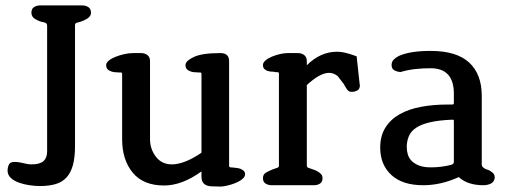

<svg xmlns="http://www.w3.org/2000/svg" viewBox="-20 -684 1921 709"><path d="M300 -614Q295 -611 289.5 -608.5Q284 -606 278 -604Q270 -602 263.5 -600Q257 -598 257 -591V-144Q257 -102 249 -73.5Q241 -45 225 -28Q209 -11 184.5 -4Q160 3 128 3Q110 3 89 0Q68 -3 50 -9.5Q32 -16 20 -27Q8 -38 8 -54Q8 -65 12.5 -75.5Q17 -86 33 -86Q43 -86 52 -84.5Q61 -83 69 -81Q76 -79 82.5 -78Q89 -77 96 -77Q127 -77 140.5 -89Q154 -101 154 -125V-590Q154 -594 151 -597.5Q148 -601 135 -603Q120 -607 108 -615Q96 -623 96 -637Q96 -652 106 -658Q116 -664 128 -664H284Q297 -664 306.5 -657.5Q316 -651 316 -637Q316 -629 311 -623Q306 -617 300 -614Z M794 5 760 4Q724 2 724 -31V-51Q652 1 586 1Q509 1 470 -46.5Q431 -94 431 -170V-411Q431 -417 424.5 -416.5Q418 -416 412 -417Q398 -417 389 -421Q382 -423 377 -428.5Q372 -434 372 -444Q372 -452 381.5 -460Q391 -468 406 -474Q421 -480 438.5 -484Q456 -488 472 -488H501Q515 -488 524.5 -480.5Q534 -473 534 -458V-170Q534 -134 555.5 -105.5Q577 -77 615 -77Q636 -77 663 -87Q690 -97 724 -120V-411Q724 -417 717.5 -416.5Q711 -416 705 -417Q691 -417 682 -421Q675 -423 670 -428.5Q665 -434 665 -444Q665 -459 695.5 -473.5Q726 -488 794 -488Q826 -488 826 -458V-72Q826 -66 832 -66Q838 -66 844 -65Q850 -64 855.5 -63.5Q861 -63 867 -61Q872 -59 878.5 -54.5Q885 -50 885 -40Q885 -31 874.5 -22.5Q864 -14 849 -8Q834 -2 818.5 1.5Q803 5 794 5Z M1282 -345Q1272 -344 1266.5 -348.5Q1261 -353 1259 -358Q1257 -360 1256 -362.5Q1255 -365 1253 -367Q1252 -371 1247 -377L1227 -403Q1212 -415 1195 -415Q1162 -415 1113 -370V-73Q1113 -66 1119.5 -64Q1126 -62 1134 -59Q1147 -55 1156 -49Q1161 -46 1166 -40.5Q1171 -35 1171 -26Q1171 -12 1161.5 -6Q1152 0 1139 0H983Q971 0 961 -6Q951 -12 951 -26Q951 -41 963.5 -47.5Q976 -54 988 -59Q996 -62 1003 -64Q1010 -66 1010 -72V-412Q1010 -418 1003.5 -417.5Q997 -417 991 -419Q978 -419 968 -422Q962 -424 956.5 -429Q951 -434 951 -444Q951 -453 960.5 -461Q970 -469 984.5 -475Q999 -481 1014.5 -484.5Q1030 -488 1042 -488H1080Q1094 -488 1103.5 -480.5Q1113 -473 1113 -458V-443Q1163 -493 1225 -493Q1239 -493 1256 -489Q1273 -485 1297 -476L1308 -374V-373Q1308 -372 1308.5 -371.5Q1309 -371 1309 -370Q1309 -355 1299.5 -350Q1290 -345 1282 -345Z M1765 0Q1707 0 1674 -30Q1608 0 1543 0Q1466 0 1425 -38Q1384 -76 1384 -139Q1384 -182 1403 -212.5Q1422 -243 1455.5 -262Q1489 -281 1534.5 -289.5Q1580 -298 1633 -298H1649Q1653 -298 1654.5 -299Q1656 -300 1656 -305V-338Q1656 -432 1570 -432Q1541 -432 1513.5 -429Q1486 -426 1459 -418Q1446 -419 1436 -424.5Q1426 -430 1426 -444Q1426 -456 1434 -464Q1442 -472 1452 -477Q1493 -496 1570 -496Q1666 -496 1712.5 -453Q1759 -410 1759 -330V-76Q1759 -66 1775 -59Q1787 -56 1794 -50Q1807 -43 1807 -28Q1805 -12 1792.5 -6Q1780 0 1765 0ZM1656 -236Q1656 -241 1655 -241.5Q1654 -242 1649 -242Q1600 -240 1568 -232.5Q1536 -225 1517 -212.5Q1498 -200 1490 -181.5Q1482 -163 1482 -141Q1482 -127 1486 -113.5Q1490 -100 1500.5 -89.5Q1511 -79 1528 -72.5Q1545 -66 1571 -66Q1609 -66 1645 -75Q1656 -78 1656 -86Z"/></svg>

Font: Jura
Style: Bold
Weight: 700
Designer: Ed Merritt
Foundry: Ten by Twenty
Version: Version 1.007